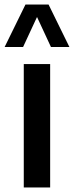

<svg xmlns="http://www.w3.org/2000/svg" viewBox="-50 -828 326 848"><path d="M55 0V-545H171.5V0ZM-29.5 -620.5 62.5 -808H164.5L256.5 -620.5H175L113.5 -753L52 -620.5Z"/></svg>

Font: Encode Sans Condensed SemiBold
Style: Regular
Weight: 600
Width: 3
Designer: Multiple Designers
Foundry: Impallari Type
Version: Version 3.000; ttfautohint (v1.8.3) -l 8 -r 50 -G 200 -x 14 